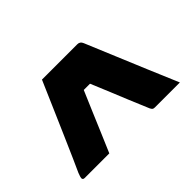

<svg xmlns="http://www.w3.org/2000/svg" viewBox="-80 -933 760 760"><g transform="rotate(-45 300.0 -552.5)"><path d="M195 -750H393Q408 -750 414 -735Q444 -664 468.5 -604.5Q493 -545 518 -486Q543 -427 573 -356H434Q427 -356 423.5 -358Q420 -360 416 -368Q396 -415 381 -451.5Q366 -488 351.5 -523.5Q337 -559 318 -604H283Q262 -555 245 -515Q228 -475 212 -437Q196 -399 177 -355H39Q29 -355 29 -364Q29 -367 30.5 -371.5Q32 -376 36 -387Q44 -404 61 -442.5Q78 -481 100.5 -532.5Q123 -584 147.5 -640.5Q172 -697 195 -750Z"/></g></svg>

Font: Recursive Mn Lnr St XBd
Style: Regular
Weight: 800
Monospace: yes
Version: Version 1.079;hotconv 1.0.112;makeotfexe 2.5.65598; ttfautoh